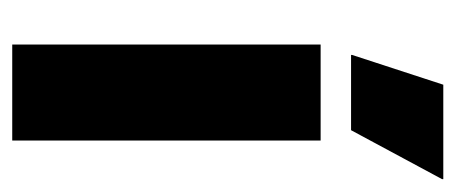

<svg xmlns="http://www.w3.org/2000/svg" viewBox="-230 -496 727 306"><g transform="rotate(90 133.0 -343.5)"><path d="M204.5 0H51.5V-491.5H204.5ZM68 -541.5 115.5 -687H266V-685L188 -540H68Z"/></g></svg>

Font: Anek Malayalam
Style: Bold
Weight: 700
Version: Version 1.003